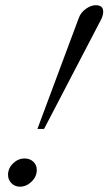

<svg xmlns="http://www.w3.org/2000/svg" viewBox="-20 -703 415 734"><path d="M123 -210 280.8 -633.3Q288.6 -655.3 308.3 -669.2Q328.1 -683.1 345.7 -683.1Q374.5 -683.1 374.5 -658.7Q374.5 -643.1 366.2 -627.9L148.4 -210ZM56.2 10.7Q37.1 10.7 23.9 -2.4Q10.7 -15.6 10.7 -34.7Q10.7 -59.6 30 -78.4Q49.3 -97.2 74.2 -97.2Q94.2 -97.2 107.4 -84.7Q120.6 -72.3 120.6 -53.2Q120.6 -27.8 100.6 -8.5Q80.6 10.7 56.2 10.7Z"/></svg>

Font: Elstob ExtraLight
Style: Italic
Weight: 200
Italic angle: -20°
Designer: Peter S. Baker
Version: Version 1.015